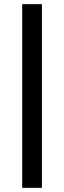

<svg xmlns="http://www.w3.org/2000/svg" viewBox="-20 -725 309 925"><path d="M87 180V-705H182V180Z"/></svg>

Font: wassup Sans
Style: Medium
Weight: 600
Version: Version 2.001